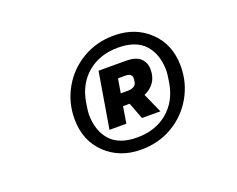

<svg xmlns="http://www.w3.org/2000/svg" viewBox="-70 -827 740 599"><g transform="rotate(-20 300.0 -528.0)"><path d="M146 -507Q146 -562 172.5 -608.5Q199 -655 245.5 -682.5Q292 -710 350 -710Q421 -710 467.5 -665.5Q514 -621 514 -549Q514 -494 487.5 -447.5Q461 -401 414.5 -373.5Q368 -346 310 -346Q239 -346 192.5 -390.5Q146 -435 146 -507ZM462 -511Q467 -541 467 -550Q467 -605 438 -637.5Q409 -670 349 -670Q289 -670 248.5 -636.5Q208 -603 198 -545Q193 -515 193 -506Q193 -451 222 -418.5Q251 -386 311 -386Q371 -386 411.5 -419.5Q452 -453 462 -511ZM293 -438H237L268 -623H360Q391 -623 406.5 -609Q422 -595 422 -571Q422 -546 410 -529Q398 -512 377 -503L406 -438H345L324 -493H302ZM333 -533Q345 -533 353 -538Q361 -543 362 -553Q363 -561 363 -564Q363 -580 341 -580H317L309 -533Z"/></g></svg>

Font: iA Writer Mono V
Style: Regular
Weight: 400
Italic angle: -9.5°
Designer: Mike Abbink, Paul van der Laan, Pieter van Rosmalen
Foundry: Bold Monday
Version: Version 2.000